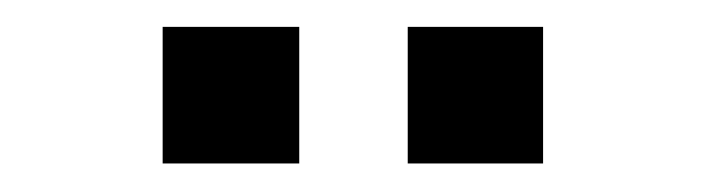

<svg xmlns="http://www.w3.org/2000/svg" viewBox="-20 -751 515 140"><path d="M98.6 -631.8Q98.6 -657.2 98.6 -731.4Q123 -731.4 198.2 -731.4Q198.2 -706.1 198.2 -631.8Q173.8 -631.8 98.6 -631.8ZM277.3 -631.8Q277.3 -657.2 277.3 -731.4Q301.8 -731.4 376 -731.4Q376 -706.1 376 -631.8Q351.6 -631.8 277.3 -631.8Z"/></svg>

Font: Gothic A1
Style: Regular
Weight: 400
Designer: HanYang I&C Co.,Ltd.
Version: Version 2.50